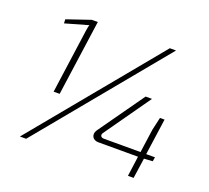

<svg xmlns="http://www.w3.org/2000/svg" viewBox="-118 -838 1076 987"><g transform="rotate(20 419.5 -345.0)"><path d="M651 -690 82 0H116L685 -690ZM222 -660C218 -649 217 -639 215 -628L166 -276H199L257 -690H224L95 -646L96 -624ZM771 -137H723L751 -336H726L710 -266L692 -137H491C474 -137 468 -150 477 -163L654 -414H619L442 -164C424 -137 440 -110 470 -110H688L673 0H704L720 -111L767 -114Z"/></g></svg>

Font: Exo 2 Extra Light
Style: Italic
Weight: 250
Italic angle: -8°
Designer: Natanael Gama
Version: Version 1.001;PS 001.001;hotconv 1.0.88;makeotf.lib2.5.64775